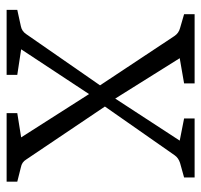

<svg xmlns="http://www.w3.org/2000/svg" viewBox="-34 -574 608 580"><g transform="rotate(90 270.0 -284.0)"><path d="M528.8 0H321.8V-32.2L395 -43.9L264.2 -249L128.9 -43.9L206.1 -32.2V0H9.8V-32.2L59.1 -43Q74.2 -45.9 83 -59.1L237.8 -282.2L88.9 -506.8Q80.1 -520 64.9 -523.9L22.9 -536.1V-567.9H231.9V-536.1L155.8 -522.9L277.8 -328.1L404.8 -522.9L337.9 -536.1V-567.9H516.1V-536.1L472.2 -523.9Q457 -519 449.2 -507.8L301.8 -296.9L461.9 -59.1Q469.7 -45.9 485.8 -43L528.8 -32.2Z"/></g></svg>

Font: Yrsa-Light
Style: Regular
Weight: 300
Designer: Anna Giedrys (Yrsa+Rasa design), David Brezina (Yrsa art-direction, Rasa art-direction, design)
Foundry: Rosetta Type Foundry
Version: Version 1.001;PS 1.1;hotconv 1.0.88;makeotf.lib2.5.647800